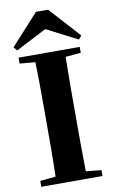

<svg xmlns="http://www.w3.org/2000/svg" viewBox="-106 -1041 648 1094"><g transform="rotate(-10 218.5 -493.5)"><path d="M254 -987H184L23 -810L41 -789L219 -881L398 -789L415 -810ZM41 -713 131 -705C134 -602 134 -499 134 -395V-351C134 -247 134 -144 131 -43L41 -34V0H395V-34L306 -43C304 -146 304 -249 304 -352V-395C304 -499 304 -603 306 -705L395 -713V-747H41Z"/></g></svg>

Font: Source Han Serif KR Heavy
Style: Regular
Weight: 900
Designer: Ryoko NISHIZUKA 西塚涼子 (kana & ideographs); Frank Grießhammer (Latin, Greek & Cyrillic); Wenlong ZHANG 张文龙 (bopomofo); San
Foundry: Adobe
Version: Version 2.001;hotconv 1.1.0;makeotfexe 2.6.0